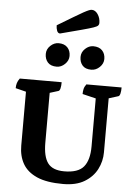

<svg xmlns="http://www.w3.org/2000/svg" viewBox="-70 -1175 875 1238"><g transform="rotate(5 368.0 -555.5)"><path d="M386 12Q279 12 216 -16Q153 -44 124.5 -94Q96 -144 96 -211V-560L28 -577Q28 -595 32.5 -610Q37 -625 49 -641H320Q320 -616 316 -600.5Q312 -585 304 -583L249 -566V-243Q249 -153 280 -111.5Q311 -70 386 -70Q476 -70 512 -113.5Q548 -157 548 -245V-556L461 -577Q461 -595 464.5 -610Q468 -625 480 -641H708Q708 -617 704 -601Q700 -585 692 -583L631 -564V-214Q631 -156 604.5 -104.5Q578 -53 524 -20.5Q470 12 386 12ZM503 -738Q464 -738 445.5 -759.5Q427 -781 427 -814Q427 -845 451 -867.5Q475 -890 503 -890Q541 -890 561 -869Q581 -848 581 -814Q581 -784 557 -761Q533 -738 503 -738ZM279 -738Q240 -738 221 -759.5Q202 -781 202 -814Q202 -845 226 -867.5Q250 -890 279 -890Q316 -890 336 -869Q356 -848 356 -814Q356 -784 332 -761Q308 -738 279 -738ZM282 -953Q268 -953 262 -969Q256 -985 256 -1004Q318 -1041 357.5 -1065Q397 -1089 420 -1101.5Q443 -1114 454.5 -1118.5Q466 -1123 473 -1123Q496 -1123 512.5 -1098.5Q529 -1074 529 -1042Q529 -1033 523 -1026Q517 -1019 494 -1011Q471 -1003 420.5 -989.5Q370 -976 282 -953Z"/></g></svg>

Font: Petrona ExtraBold
Style: Regular
Weight: 800
Designer: Ringo R. Seeber
Foundry: Ringo R. Seeber
Version: Version 2.001; ttfautohint (v1.8.3)